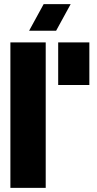

<svg xmlns="http://www.w3.org/2000/svg" viewBox="-20 -904 465 924"><path d="M30 0V-700H200V0ZM410 -700V-495H260V-700ZM320 -884 250 -756H120L190 -884Z"/></svg>

Font: Promplate
Style: Bold
Weight: 400
Designer: Evgeny Tarasenko
Foundry: Evgeny Tarasenko
Version: Version 1.000